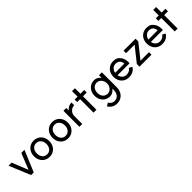

<svg xmlns="http://www.w3.org/2000/svg" viewBox="360 -2185 3961 3961"><g transform="rotate(-45 2340.0 -204.5)"><path d="M317 3H241L47 -463H138L279 -110L420 -463H512Z M918 -227Q918 -299 879 -344.5Q840 -390 778 -390Q716 -390 677.5 -345Q639 -300 639 -227Q639 -154 677.5 -109.5Q716 -65 778 -65Q840 -65 879 -110Q918 -155 918 -227ZM1002 -227Q1002 -159 973.5 -105.5Q945 -52 894 -21.5Q843 9 778 9Q714 9 663.5 -21.5Q613 -52 584.5 -105.5Q556 -159 556 -227Q556 -295 584.5 -349Q613 -403 663.5 -433.5Q714 -464 778 -464Q843 -464 894 -433.5Q945 -403 973.5 -349Q1002 -295 1002 -227Z M1458 -227Q1458 -299 1419 -344.5Q1380 -390 1318 -390Q1256 -390 1217.5 -345Q1179 -300 1179 -227Q1179 -154 1217.5 -109.5Q1256 -65 1318 -65Q1380 -65 1419 -110Q1458 -155 1458 -227ZM1542 -227Q1542 -159 1513.5 -105.5Q1485 -52 1434 -21.5Q1383 9 1318 9Q1254 9 1203.5 -21.5Q1153 -52 1124.5 -105.5Q1096 -159 1096 -227Q1096 -295 1124.5 -349Q1153 -403 1203.5 -433.5Q1254 -464 1318 -464Q1383 -464 1434 -433.5Q1485 -403 1513.5 -349Q1542 -295 1542 -227Z M1649 -463H1732V-386Q1755 -424 1798.5 -446.5Q1842 -469 1888 -467V-387Q1847 -388 1811 -367Q1775 -346 1753.5 -310.5Q1732 -275 1732 -234V3H1649Z M2062 -390H1977V-464H2062V-625H2146V-464H2256V-390H2146V3H2062Z M2687 -228Q2687 -271 2668 -308.5Q2649 -346 2617 -368Q2585 -390 2546 -390Q2484 -390 2444.5 -344.5Q2405 -299 2405 -228Q2405 -156 2444 -111Q2483 -66 2546 -66Q2585 -66 2617.5 -88Q2650 -110 2668.5 -147Q2687 -184 2687 -228ZM2541 216Q2482 216 2432 189Q2382 162 2348 108L2416 65Q2463 141 2541 141Q2608 141 2647.5 93.5Q2687 46 2687 -25V-75Q2662 -38 2622 -15Q2582 8 2543 8Q2479 8 2429 -22Q2379 -52 2350.5 -105.5Q2322 -159 2322 -227Q2322 -295 2350.5 -349Q2379 -403 2429 -433.5Q2479 -464 2543 -464Q2586 -464 2625 -442.5Q2664 -421 2687 -384V-464H2771V-27Q2771 41 2742.5 96.5Q2714 152 2661.5 184Q2609 216 2541 216Z M2874 -228Q2874 -296 2902.5 -349.5Q2931 -403 2981.5 -433Q3032 -463 3097 -463Q3188 -463 3232 -418Q3276 -373 3289 -336Q3309 -284 3309 -222L3308 -192H2958Q2967 -137 3006 -101.5Q3045 -66 3097 -66Q3186 -66 3230 -135L3296 -101Q3276 -57 3224.5 -25Q3173 7 3097 7Q3032 7 2981.5 -23Q2931 -53 2902.5 -106.5Q2874 -160 2874 -228ZM3097 -390Q3044 -390 3005.5 -354.5Q2967 -319 2958 -263L3227 -264Q3211 -390 3097 -390Z M3753 -383 3504 -70H3753V3H3403V-76L3653 -390H3403V-463H3753Z M3845 -228Q3845 -296 3873.5 -349.5Q3902 -403 3952.5 -433Q4003 -463 4068 -463Q4159 -463 4203 -418Q4247 -373 4260 -336Q4280 -284 4280 -222L4279 -192H3929Q3938 -137 3977 -101.5Q4016 -66 4068 -66Q4157 -66 4201 -135L4267 -101Q4247 -57 4195.5 -25Q4144 7 4068 7Q4003 7 3952.5 -23Q3902 -53 3873.5 -106.5Q3845 -160 3845 -228ZM4068 -390Q4015 -390 3976.5 -354.5Q3938 -319 3929 -263L4198 -264Q4182 -390 4068 -390Z M4431 -390H4346V-464H4431V-625H4515V-464H4625V-390H4515V3H4431Z"/></g></svg>

Font: SUITE Medium
Style: Regular
Weight: 500
Designer: Sun
Foundry: Sun
Version: Version 2.040